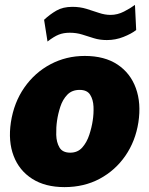

<svg xmlns="http://www.w3.org/2000/svg" viewBox="-20 -756 612 786"><path d="M244 10Q165 10 111.8 -24Q58.5 -58 35.8 -117.8Q13 -177.5 24.5 -255Q37 -336.5 79.8 -397.8Q122.5 -459 186.8 -493Q251 -527 327 -527Q408 -527 461 -491.8Q514 -456.5 536.2 -395Q558.5 -333.5 546.5 -255Q534.5 -178 493.2 -118.2Q452 -58.5 388.2 -24.2Q324.5 10 244 10ZM267.5 -131Q298 -131 316.8 -152.2Q335.5 -173.5 345.5 -204Q355.5 -234.5 359.5 -262Q364 -290 362.8 -319.2Q361.5 -348.5 349 -368.2Q336.5 -388 306 -388Q274.5 -388 255.5 -368.2Q236.5 -348.5 227 -319.2Q217.5 -290 213.5 -262Q209.5 -234.5 210.2 -204Q211 -173.5 223.5 -152.2Q236 -131 267.5 -131ZM174.5 -586 160.5 -675Q184 -697 210.8 -712.5Q237.5 -728 276.5 -728Q307 -728 334 -719.8Q361 -711.5 385.2 -703.2Q409.5 -695 432.5 -695Q461 -695 487.8 -708.8Q514.5 -722.5 532.5 -736L537.5 -633Q517.5 -617.5 485.2 -604.8Q453 -592 417.5 -592Q388.5 -592 364.5 -599.5Q340.5 -607 316.8 -614.5Q293 -622 265.5 -622Q240 -622 220.5 -614.2Q201 -606.5 174.5 -586Z"/></svg>

Font: Public Sans Black
Style: Italic
Weight: 900
Italic angle: -8°
Designer: The Public Sans project authors (U.S. Web Design System). Libre Franklin designed by Pablo Impallari and Rodrigo Fuenzal
Version: Version 1.007; ttfautohint (v1.8.1) -l 8 -r 50 -G 200 -x 14 